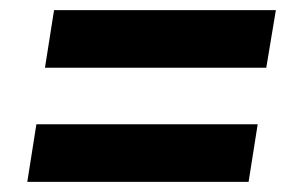

<svg xmlns="http://www.w3.org/2000/svg" viewBox="-20 -495 590 380"><path d="M526 -475 507 -361H69L87 -475ZM490 -249 472 -135H34L52 -249Z"/></svg>

Font: Georama Extended SemiBold
Style: Italic
Weight: 600
Width: 7
Italic angle: -9°
Designer: Jean-Baptiste Levee
Foundry: Production Type
Version: Version 1.000